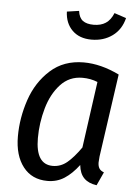

<svg xmlns="http://www.w3.org/2000/svg" viewBox="-55 -816 629 871"><g transform="rotate(5 259.5 -380.5)"><path d="M474 -497 420 -119Q418 -99 418 -92Q418 -76 424 -65.5Q430 -55 446 -49L418 12Q381 7 360.5 -13.5Q340 -34 336 -73Q305 -32 271 -10Q237 12 194 12Q123 12 83 -39.5Q43 -91 43 -178Q43 -262 71 -345Q99 -428 160 -483Q221 -538 312 -538Q390 -538 474 -497ZM134 -178Q134 -58 212 -58Q248 -58 277 -82Q306 -106 339 -153L381 -455Q349 -468 312 -468Q252 -468 212 -424.5Q172 -381 153 -314Q134 -247 134 -178ZM215 -761 270 -769Q274 -738 291.5 -725Q309 -712 341 -712Q374 -712 396 -726.5Q418 -741 431 -773L485 -755Q472 -702 432 -673Q392 -644 337 -644Q282 -644 249.5 -676Q217 -708 215 -761Z"/></g></svg>

Font: Fira Sans Condensed
Style: Italic
Weight: 400
Width: 3
Italic angle: -8°
Designer: bBox Type GmbH & Carrois Corporate GbR & Edenspiekermann AG
Foundry: bBox Type GmbH & Carrois Corporate GbR & Edenspiekermann AG
Version: Version 4.301